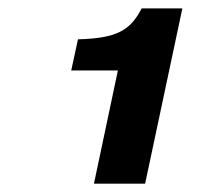

<svg xmlns="http://www.w3.org/2000/svg" viewBox="-20 -754 493 458"><path d="M204.1 -315.9 261.2 -585.9H149.9L166 -660.2Q200.2 -661.1 224.4 -665.3Q248.5 -669.4 265.9 -678Q283.2 -686.5 295.4 -700.2Q307.6 -713.9 317.9 -733.9H415L326.2 -315.9Z"/></svg>

Font: Clear Sans
Style: Bold Italic
Weight: 700
Italic angle: -12°
Foundry: Intel Corporation
Version: Version 1.00